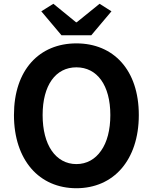

<svg xmlns="http://www.w3.org/2000/svg" viewBox="-20 -984 810 1018"><path d="M146 -90C204 -23 287 14 385 14C483 14 566 -23 624 -90C682 -157 716 -254 716 -374C716 -614 581 -754 385 -754C189 -754 54 -614 54 -374C54 -254 88 -157 146 -90ZM516 -185C485 -140 440 -114 385 -114C330 -114 285 -140 254 -185C223 -230 206 -295 206 -374C206 -532 275 -627 385 -627C495 -627 565 -532 565 -374C565 -295 548 -230 516 -185ZM517 -860 571 -924 508 -964 387 -866H383L263 -964L199 -924L306 -797H385H464Z"/></svg>

Font: GenSekiGothic2 TW B
Style: Regular
Weight: 700
Version: Version 2.100;PS 2.1;hotconv 16.6.51;makeotf.lib2.5.65220 DE